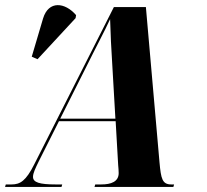

<svg xmlns="http://www.w3.org/2000/svg" viewBox="-20 -742 823 762"><path d="M129 -507 280 -670 282 -682C238 -733 173 -741 151 -669L106 -517ZM0 0H224L227 -10H201C137 -10 111 -18 111 -40C111 -55 120 -73 134 -102L214 -261H439L449 -87C450 -76 451 -64 451 -55C451 -21 421 -10 382 -10H358L355 0H668L671 -10H660C624 -10 619 -32 613 -98L559 -714H432L116 -90C83 -24 60 -10 26 -10H3ZM320 -472C361 -555 396 -620 417 -666C418 -619 422 -537 426 -478L438 -271H219Z"/></svg>

Font: Noto Serif Display Condensed ExtraBold
Style: Italic
Weight: 800
Width: 3
Italic angle: -12°
Designer: Monotype Design Team
Foundry: Monotype Imaging Inc.
Version: Version 2.009